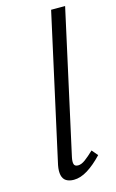

<svg xmlns="http://www.w3.org/2000/svg" viewBox="-113 -757 487 808"><g transform="rotate(-15 131.0 -353.0)"><path d="M105 5Q85 5 72 -3Q59 -11 55 -28.5Q51 -46 56 -72L197 -711H258L121 -89Q117 -70 120 -59.5Q123 -49 138 -49Q152 -49 169 -61.5Q186 -74 208 -95L230 -69Q197 -34 165.5 -14.5Q134 5 105 5Z"/></g></svg>

Font: Ysabeau
Style: Italic
Weight: 400
Italic angle: -12°
Designer: Christian Thalmann (Catharsis Fonts)
Version: Version 2.000;gftools[0.9.27.dev2+g8671c4b]